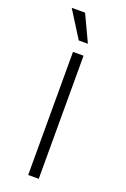

<svg xmlns="http://www.w3.org/2000/svg" viewBox="-173 -973 672 1026"><g transform="rotate(20 163.0 -459.5)"><path d="M133 -700H193V0H133ZM46 -919H122L193 -768H141Z"/></g></svg>

Font: Moderustic Light
Style: Regular
Weight: 300
Designer: Tural Alisoy
Foundry: TAFT Foundry
Version: Version 2.120